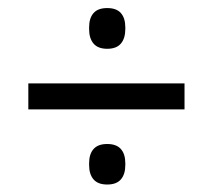

<svg xmlns="http://www.w3.org/2000/svg" viewBox="-20 -556 540 488"><path d="M52 -278V-344H449V-278ZM252.5 -87Q229 -87 217.8 -100Q206.5 -113 206.5 -136.5V-141Q206.5 -164.5 217.8 -177.2Q229 -190 252.5 -190Q276 -190 287.2 -177.2Q298.5 -164.5 298.5 -141V-136.5Q298.5 -113 287.2 -100Q276 -87 252.5 -87ZM252.5 -432Q229 -432 217.8 -445.2Q206.5 -458.5 206.5 -482V-486.5Q206.5 -510 217.8 -522.8Q229 -535.5 252.5 -535.5Q276 -535.5 287.2 -522.8Q298.5 -510 298.5 -486.5V-482Q298.5 -458.5 287.2 -445.2Q276 -432 252.5 -432Z"/></svg>

Font: Anek Tamil Medium
Style: Regular
Weight: 400
Version: Version 1.003